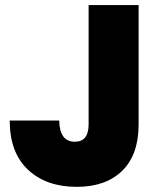

<svg xmlns="http://www.w3.org/2000/svg" viewBox="-20 -725 624 752"><path d="M327.1 -237.8V-705.1H522.9V-237.8Q522.9 -118.7 458.5 -55.9Q394 6.8 280.8 6.8Q161.1 6.8 89.6 -60.3Q18.1 -127.4 18.1 -252.9H211.9Q213.4 -169.9 272.9 -169.9Q327.1 -169.9 327.1 -237.8Z"/></svg>

Font: Poppins ExtraBold
Style: Regular
Weight: 800
Designer: Ninad Kale (Devanagari), Jonny Pinhorn (Latin)
Foundry: Indian Type Foundry
Version: Version 3.200;PS 1.000;hotconv 16.6.54;makeotf.lib2.5.65590